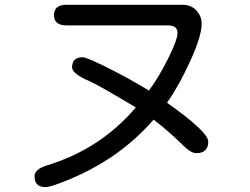

<svg xmlns="http://www.w3.org/2000/svg" viewBox="-20 -724 1040 800"><path d="M600.6 -346.7Q640.6 -400.4 680.2 -479.5Q719.7 -558.6 719.7 -586.9Q719.7 -618.2 679.7 -618.2H256.8Q205.1 -618.2 205.1 -661.1Q205.1 -704.1 256.8 -704.1H741.2Q777.3 -704.1 800.8 -677.7Q820.3 -654.3 820.3 -625Q820.3 -574.2 772.5 -469.2Q724.6 -364.3 675.8 -295.9Q847.7 -174.8 847.7 -133.8Q847.7 -85.9 797.9 -85.9Q775.4 -85.9 744.1 -117.2Q690.4 -170.9 620.1 -225.6Q472.7 -55.7 247.1 32.2Q188.5 55.7 169.9 55.7Q124 55.7 124 10.7Q124 -19.5 176.8 -35.2Q399.4 -103.5 545.9 -276.4Q388.7 -370.1 357.4 -383.8Q280.3 -416 280.3 -443.4Q280.3 -485.4 324.2 -485.4Q341.8 -485.4 431.2 -440.4Q520.5 -395.5 600.6 -346.7Z"/></svg>

Font: jf-openhuninn-1.0
Style: Regular
Weight: 400
Designer: [Kosugi Maru]
      Designed by Motoya company      

      [Varela Round]
      Joe Prince(Latin component); Avraham Co
Foundry: justfont CO.,LTD.
Version: 1.0